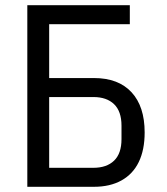

<svg xmlns="http://www.w3.org/2000/svg" viewBox="-20 -718 640 738"><path d="M85 -698H479V-625H169V-418H341Q435 -418 485.5 -363.5Q536 -309 536 -209Q536 -142 513.5 -95.5Q491 -49 447 -24.5Q403 0 341 0H85ZM339 -73Q390 -73 418.5 -100.5Q447 -128 447 -183V-235Q447 -290 418.5 -317.5Q390 -345 339 -345H169V-73Z"/></svg>

Font: iA Writer Quattro V
Style: Regular
Weight: 400
Designer: Mike Abbink, Paul van der Laan, Pieter van Rosmalen, Oliver Reichenstein
Foundry: Information Architects Inc.
Version: Version 2.000